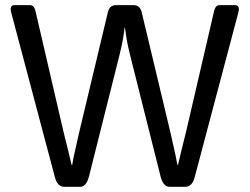

<svg xmlns="http://www.w3.org/2000/svg" viewBox="-20 -720 962 740"><path d="M23.4 -670.9Q15.6 -700.2 36.1 -700.2H95.7Q111.3 -700.2 116.7 -677.7L225.6 -208.5Q232.4 -180.2 241 -147Q249.5 -113.8 255.9 -84.5H258.3Q263.2 -113.3 269.8 -141.6Q276.4 -169.9 284.7 -208L396 -673.8Q402.3 -700.2 427.2 -700.2H494.6Q519.5 -700.2 525.9 -673.8L637.2 -208Q645.5 -169.9 652.1 -141.6Q658.7 -113.3 663.6 -84.5H666Q672.4 -113.8 680.9 -147Q689.5 -180.2 696.3 -208.5L805.2 -677.7Q810.5 -700.2 826.2 -700.2H885.7Q906.2 -700.2 898.4 -670.9L730.5 -37.6Q720.7 0 694.3 0H633.3Q608.9 0 598.6 -41L481 -509.3Q472.2 -544.9 468.3 -567.6Q464.4 -590.3 461.4 -614.7H460.4Q457.5 -590.3 453.6 -567.6Q449.7 -544.9 440.9 -509.3L323.2 -41Q313 0 288.6 0H227.5Q201.2 0 191.4 -37.6Z"/></svg>

Font: Istok
Style: Regular
Weight: 500
Designer: Andrey V. Panov
Foundry: Andrey V. Panov
Version: Version 1.0.3